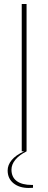

<svg xmlns="http://www.w3.org/2000/svg" viewBox="-20 -752 240 954"><path d="M88 -732H112V0H88ZM18 95Q18 68 38 43.5Q58 19 100 0H112Q76 18 56.5 41.5Q37 65 37 91Q37 128 63 147.5Q89 167 139 167H144V181Q136 182 123 182Q76 182 47 158.5Q18 135 18 95Z"/></svg>

Font: Exo Thin
Style: Regular
Weight: 250
Designer: Natanael Gama
Foundry: Natanael Gama
Version: Version 1.500; ttfautohint (v1.6)